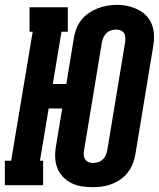

<svg xmlns="http://www.w3.org/2000/svg" viewBox="-36 -765 656 793"><path d="M346 8Q323 8 300.5 4.5Q278 1 258.5 -9Q239 -19 224 -34.5Q209 -50 201 -70.5Q193 -91 192 -114Q191 -137 195 -160L221 -317H165L129 -101H142V0H-16V-101H10L99 -634H86V-735H244V-634H218L182 -418H238L269 -608Q272 -627 279.5 -646.5Q287 -666 300 -682.5Q313 -699 330.5 -711Q348 -723 367.5 -730.5Q387 -738 407 -741.5Q427 -745 447 -745Q470 -745 492 -740Q514 -735 533.5 -725.5Q553 -716 568 -700.5Q583 -685 591 -664.5Q599 -644 600 -621Q601 -598 597 -575L523 -127Q520 -108 512.5 -89Q505 -70 492 -53Q479 -36 461.5 -24Q444 -12 424.5 -4.5Q405 3 385.5 5.5Q366 8 346 8ZM348 -92Q358 -92 368.5 -95Q379 -98 387.5 -105.5Q396 -113 400.5 -123Q405 -133 407 -144L481 -592Q482 -601 481.5 -611Q481 -621 476 -628.5Q471 -636 462 -639.5Q453 -643 443 -643Q433 -643 422.5 -639.5Q412 -636 404 -628.5Q396 -621 391.5 -611Q387 -601 385 -591L311 -143Q309 -134 310 -124Q311 -114 316 -106.5Q321 -99 329.5 -95.5Q338 -92 348 -92Z"/></svg>

Font: Iosevka Slab Extended Oblique
Style: Bold
Weight: 700
Width: 7
Italic angle: -9°
Monospace: yes
Designer: Belleve Invis
Foundry: Belleve Invis
Version: Version 11.1.1; ttfautohint (v1.8.3)